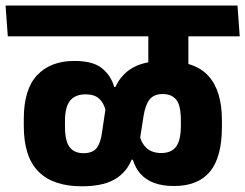

<svg xmlns="http://www.w3.org/2000/svg" viewBox="-43 -661 882 690"><path d="M451 -530.5H720L712 -641H443ZM634 -568H490.5V-467.5H634ZM818.5 -530.5 810.5 -641H-23L-15 -530.5ZM634 -415V-556H490V-415ZM754.5 -205.5V-229Q754.5 -334.5 706 -388.2Q657.5 -442 547.5 -442Q466.5 -442 421.2 -409.5Q376 -377 361.5 -317.5L340 -295L323.5 -184.5Q318.5 -146.5 304 -128.5Q289.5 -110.5 256.5 -110.5Q224 -110.5 207.2 -132.2Q190.5 -154 190.5 -207.5V-224.5Q190.5 -277 209 -299.5Q227.5 -322 265 -322Q296.5 -322 313.5 -306.2Q330.5 -290.5 336.5 -264H351L378 -348.5H367.5Q356 -389 323.8 -415.5Q291.5 -442 224 -442Q139 -442 90.8 -391.2Q42.5 -340.5 42.5 -233.5V-208Q42.5 -98 94.8 -44.8Q147 8.5 251.5 8.5Q335.5 8.5 379.8 -23.2Q424 -55 437 -109.5L455 -129.5L473 -244.5Q479.5 -285 495 -304Q510.5 -323 541.5 -323Q574.5 -323 590.8 -302.2Q607 -281.5 607 -228.5V-210.5Q607 -157 590 -134Q573 -111 536 -111Q503.5 -111.5 484.5 -128.2Q465.5 -145 459 -173H434.5L421.5 -87H434.5Q443 -58 461.5 -36.8Q480 -15.5 509.8 -4Q539.5 7.5 582.5 7.5Q669 7.5 711.8 -44.5Q754.5 -96.5 754.5 -205.5Z"/></svg>

Font: Anek Devanagari Medium
Style: Bold
Weight: 700
Version: Version 1.003